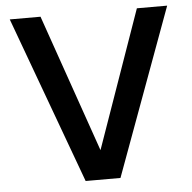

<svg xmlns="http://www.w3.org/2000/svg" viewBox="-51 -751 800 802"><g transform="rotate(-5 349.0 -350.0)"><path d="M276 0 19 -700H148L349 -123L552 -700H679L422 0Z"/></g></svg>

Font: DM Sans 9pt SemiBold
Style: Regular
Weight: 600
Version: Version 4.004;gftools[0.9.30]